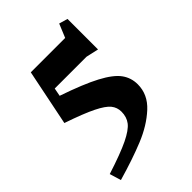

<svg xmlns="http://www.w3.org/2000/svg" viewBox="-265 -779 1157 1157"><g transform="rotate(-45 313.0 -201.0)"><path d="M541 -72Q541 14 472 77.5Q403 141 301.5 182.5Q200 224 61 264L39 191Q173 148 240 115.5Q307 83 331 51.5Q355 20 355 -25Q355 -61 333 -88.5Q311 -116 248.5 -147Q186 -178 63 -220L136 -579H429L465 -666L520 -650V-390L440 -408H169L159 -356Q311 -304 394 -260Q477 -216 509 -172Q541 -128 541 -72Z"/></g></svg>

Font: InknutAntiqua
Style: Bold
Weight: 700
Designer: Claus Eggers Srensen
Foundry: Claus Eggers Srensen
Version: Version 1.000; ttfautohint (v1.2) -l 7 -r 28 -G 50 -x 13 -D 